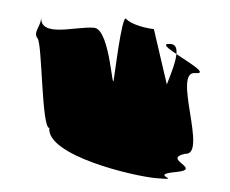

<svg xmlns="http://www.w3.org/2000/svg" viewBox="-37 -585 531 444"><g transform="rotate(5 229.0 -363.0)"><path d="M39 -480C51 -468 66 -276 84 -276C84 -212 287 -182 340 -182C410 -182 318 -188 384 -200C449 -212 348 -227 402 -244C456 -244 355 -432 409 -432C441 -432 394 -454 362 -472C362 -454 354 -427 346 -400L305 -525C288 -525 251 -531 239 -543C228 -555 223 -389 223 -406C223 -356 206 -516 167 -516C124 -516 43 -481 43 -531V-525C43 -508 27 -493 39 -480ZM347 -494C325 -494 340 -484 362 -472C362 -486 358 -494 347 -494Z"/></g></svg>

Font: bitstorm
Style: cn
Weight: 400
Version: Version 0.2